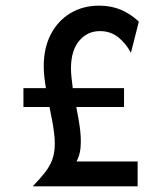

<svg xmlns="http://www.w3.org/2000/svg" viewBox="-20 -656 561 676"><path d="M96.5 0V-1.4Q121.5 -27.1 138.5 -49Q155.6 -70.8 164.2 -94.4Q172.9 -118.1 172.9 -150.7Q172.9 -169.4 170.1 -190.6Q167.4 -211.8 163.2 -234Q159 -256.2 154.2 -279.2H62.5V-345.8H141.7Q138.2 -366 136.1 -385.4Q134 -404.9 134 -422.9Q134 -487.5 159 -535.4Q184 -583.3 228.1 -609.7Q272.2 -636.1 329.2 -636.1Q371.5 -636.1 405.9 -621.5Q440.3 -606.9 468.8 -579.9L441 -470.1Q423.6 -502.8 396.5 -524.7Q369.4 -546.5 331.9 -546.5Q287.5 -546.5 258.7 -512.2Q229.9 -477.8 229.9 -414.6Q229.9 -399.3 231.9 -381.9Q234 -364.6 236.1 -345.8H416.7V-279.2H248.6Q252.8 -257.6 256.6 -236.1Q260.4 -214.6 262.5 -195.1Q264.6 -175.7 264.6 -157.6Q264.6 -135.4 260.8 -118.4Q256.9 -101.4 249.3 -87.5H464.6V0Z"/></svg>

Font: Afacad Flux Medium
Style: Regular
Weight: 500
Designer: Kristian Moeller
Foundry: Dicotype
Version: Version 1.100